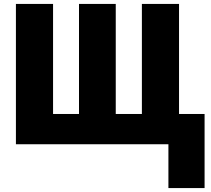

<svg xmlns="http://www.w3.org/2000/svg" viewBox="-20 -734 1075 977"><path d="M1021 -154V223H837V0H61V-714H250V-154H382V-714H569V-154H702V-714H891V-154Z"/></svg>

Font: Noto Sans Display SemiCondensed Black
Style: Regular
Weight: 900
Width: 4
Designer: Monotype Design Team
Foundry: Monotype Imaging Inc.
Version: Version 1.900